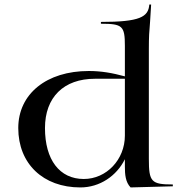

<svg xmlns="http://www.w3.org/2000/svg" viewBox="-20 -816 792 841"><path d="M60 -255C60 -99 168.8 5 332 5C417 5 490.7 -45.2 527 -118.6V-87C527 -51 529.6 -18.6 552 5L737 0V-8C642.5 -8 632 -19.4 632 -120V-600C632 -656.1 633.6 -675.9 637.5 -723C639.2 -743.7 640.7 -768 642 -796H634C629.8 -741.6 593 -720 422 -720V-712C516.5 -712 527 -702.5 527 -615V-481.5C472.3 -496.4 423.4 -505 368.9 -505C183.6 -505 60 -404.6 60 -255ZM177 -255C177 -390 259.1 -471 396 -471H527V-222C527 -117 446.4 -32 347 -32C240.8 -32 177 -116.2 177 -255Z"/></svg>

Font: Prida01
Style: Bold
Weight: 700
Designer: gluk
Foundry: gluk
Version: Version 00.072